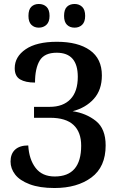

<svg xmlns="http://www.w3.org/2000/svg" viewBox="-20 -934 592 965"><path d="M33 -122Q33 -161 56 -182Q79 -203 122 -203Q126 -133 159 -90Q192 -47 255 -47Q388 -47 388 -202Q388 -270 349.5 -306Q311 -342 232 -342H151V-397H230Q297 -397 334 -435.5Q371 -474 371 -548Q371 -669 265 -669Q203 -669 179.5 -629.5Q156 -590 156 -519Q108 -519 81 -535Q54 -551 54 -591Q54 -649 109 -686.5Q164 -724 266 -724Q372 -724 432 -681.5Q492 -639 492 -555Q492 -482 451.5 -437Q411 -392 345 -375Q413 -365 462 -326Q511 -287 511 -203Q511 -95 439.5 -42Q368 11 254 11Q179 11 129 -8Q79 -27 56 -57Q33 -87 33 -122ZM123 -854Q123 -886 137.5 -900Q152 -914 175 -914Q199 -914 214 -899.5Q229 -885 229 -854Q229 -824 213.5 -809.5Q198 -795 175 -795Q152 -795 137.5 -809.5Q123 -824 123 -854ZM302 -854Q302 -886 316.5 -900Q331 -914 355 -914Q378 -914 393 -899.5Q408 -885 408 -854Q408 -824 393 -809.5Q378 -795 355 -795Q331 -795 316.5 -809.5Q302 -824 302 -854Z"/></svg>

Font: Noto Serif NarrowSemiBold
Style: Regular
Weight: 600
Width: 4
Designer: Monotype Design Team
Foundry: Monotype Imaging Inc.
Version: Version 1.001